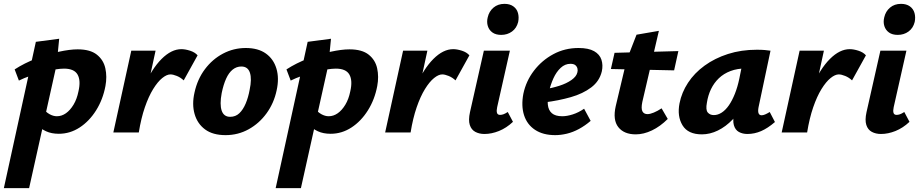

<svg xmlns="http://www.w3.org/2000/svg" viewBox="-56 -687 4767 996"><path d="M-36 289 130 -470 251 -486 238 -353 95 289ZM249 7Q211 7 183 -6Q155 -19 137 -38.5Q119 -58 111 -78L163 -129Q181 -106 200.5 -95Q220 -84 239 -84Q264 -84 286 -99.5Q308 -115 325.5 -144Q343 -173 351 -213Q364 -269 346.5 -300Q329 -331 276 -331Q257 -331 228.5 -326.5Q200 -322 167 -313.5Q134 -305 101 -293.5Q68 -282 42 -269L20 -327Q71 -360 131.5 -383Q192 -406 249 -418.5Q306 -431 347 -431Q412 -431 446.5 -403.5Q481 -376 490.5 -332.5Q500 -289 491 -241Q478 -171 442.5 -114.5Q407 -58 357 -25.5Q307 7 249 7Z M620 0Q646 -137 688.5 -233.5Q731 -330 782 -381Q833 -432 885 -432Q905 -432 930 -424Q955 -416 969 -400L897 -270Q881 -285 861.5 -293Q842 -301 828 -301Q809 -301 785.5 -282Q762 -263 738.5 -225Q715 -187 695.5 -130.5Q676 -74 664 0ZM532 0 625 -424H751L659 0Z M1114 14Q1048 14 1008 -15.5Q968 -45 953.5 -95.5Q939 -146 953 -207Q968 -276 1007 -328Q1046 -380 1101 -409Q1156 -438 1219 -438Q1283 -438 1323 -409.5Q1363 -381 1378 -331Q1393 -281 1379 -218Q1365 -152 1327 -99.5Q1289 -47 1234 -16.5Q1179 14 1114 14ZM1138 -81Q1166 -81 1185.5 -99.5Q1205 -118 1218.5 -150Q1232 -182 1239 -221Q1251 -277 1240.5 -309.5Q1230 -342 1196 -342Q1171 -342 1151 -326Q1131 -310 1117 -279Q1103 -248 1094 -204Q1083 -145 1094 -113Q1105 -81 1138 -81Z M1374 289 1540 -470 1661 -486 1648 -353 1505 289ZM1659 7Q1621 7 1593 -6Q1565 -19 1547 -38.5Q1529 -58 1521 -78L1573 -129Q1591 -106 1610.5 -95Q1630 -84 1649 -84Q1674 -84 1696 -99.5Q1718 -115 1735.5 -144Q1753 -173 1761 -213Q1774 -269 1756.5 -300Q1739 -331 1686 -331Q1667 -331 1638.5 -326.5Q1610 -322 1577 -313.5Q1544 -305 1511 -293.5Q1478 -282 1452 -269L1430 -327Q1481 -360 1541.5 -383Q1602 -406 1659 -418.5Q1716 -431 1757 -431Q1822 -431 1856.5 -403.5Q1891 -376 1900.5 -332.5Q1910 -289 1901 -241Q1888 -171 1852.5 -114.5Q1817 -58 1767 -25.5Q1717 7 1659 7Z M2030 0Q2056 -137 2098.5 -233.5Q2141 -330 2192 -381Q2243 -432 2295 -432Q2315 -432 2340 -424Q2365 -416 2379 -400L2307 -270Q2291 -285 2271.5 -293Q2252 -301 2238 -301Q2219 -301 2195.5 -282Q2172 -263 2148.5 -225Q2125 -187 2105.5 -130.5Q2086 -74 2074 0ZM1942 0 2035 -424H2161L2069 0Z M2457 8Q2430 8 2409.5 -3Q2389 -14 2381 -39Q2373 -64 2382 -105L2454 -424H2589L2523 -131Q2519 -113 2522 -102Q2525 -91 2538 -91Q2546 -91 2555 -94Q2564 -97 2578 -106L2605 -55Q2571 -23 2532.5 -7.5Q2494 8 2457 8ZM2544 -506Q2516 -506 2498.5 -518.5Q2481 -531 2474.5 -552Q2468 -573 2474 -597Q2481 -628 2504 -647.5Q2527 -667 2561 -667Q2589 -667 2607 -654Q2625 -641 2631 -619.5Q2637 -598 2632 -573Q2624 -541 2600 -523.5Q2576 -506 2544 -506Z M2824 14Q2761 14 2719.5 -13.5Q2678 -41 2662.5 -89.5Q2647 -138 2659 -201Q2673 -267 2714 -320.5Q2755 -374 2814.5 -406Q2874 -438 2945 -438Q2997 -438 3026 -421.5Q3055 -405 3064 -377Q3073 -349 3066 -317Q3054 -266 3011 -233.5Q2968 -201 2905 -183Q2842 -165 2770 -156L2765 -223Q2808 -230 2845.5 -242Q2883 -254 2908.5 -272Q2934 -290 2939 -311Q2942 -321 2939.5 -331.5Q2937 -342 2928.5 -349Q2920 -356 2903 -356Q2875 -356 2852.5 -335Q2830 -314 2815 -281Q2800 -248 2791 -209Q2783 -172 2786 -143.5Q2789 -115 2807 -99.5Q2825 -84 2861 -84Q2885 -84 2915 -93.5Q2945 -103 2974 -123L3008 -60Q2979 -35 2947.5 -18Q2916 -1 2884.5 6.5Q2853 14 2824 14Z M3242 10Q3181 10 3151.5 -27.5Q3122 -65 3138 -136L3195 -376L3246 -507L3362 -527L3276 -158Q3269 -124 3276.5 -109.5Q3284 -95 3303 -95Q3316 -95 3335.5 -103Q3355 -111 3376 -125L3408 -70Q3369 -31 3326 -10.5Q3283 10 3242 10ZM3113 -329 3132 -413 3463 -422 3441 -322Z M3585 10Q3513 10 3484.5 -37Q3456 -84 3469 -151Q3480 -207 3513 -257.5Q3546 -308 3599 -346.5Q3652 -385 3720.5 -407Q3789 -429 3870 -429Q3895 -429 3911 -427.5Q3927 -426 3941 -424L3879 -131Q3871 -89 3895 -89Q3903 -89 3913.5 -93.5Q3924 -98 3937 -106L3964 -54Q3927 -22 3892.5 -7Q3858 8 3821 8Q3796 8 3777 -2.5Q3758 -13 3751 -37.5Q3744 -62 3753 -103L3783 -246L3852 -277Q3837 -211 3809 -158Q3781 -105 3745 -67.5Q3709 -30 3668 -10Q3627 10 3585 10ZM3647 -90Q3668 -90 3688 -103Q3708 -116 3725 -140.5Q3742 -165 3756 -200Q3770 -235 3779 -278L3799 -377L3855 -327Q3845 -331 3835 -331.5Q3825 -332 3815 -332Q3769 -332 3733.5 -318.5Q3698 -305 3673 -281Q3648 -257 3632.5 -225Q3617 -193 3611 -154Q3604 -117 3615.5 -103.5Q3627 -90 3647 -90Z M4087 0Q4113 -137 4155.5 -233.5Q4198 -330 4249 -381Q4300 -432 4352 -432Q4372 -432 4397 -424Q4422 -416 4436 -400L4364 -270Q4348 -285 4328.5 -293Q4309 -301 4295 -301Q4276 -301 4252.5 -282Q4229 -263 4205.5 -225Q4182 -187 4162.5 -130.5Q4143 -74 4131 0ZM3999 0 4092 -424H4218L4126 0Z M4514 8Q4487 8 4466.5 -3Q4446 -14 4438 -39Q4430 -64 4439 -105L4511 -424H4646L4580 -131Q4576 -113 4579 -102Q4582 -91 4595 -91Q4603 -91 4612 -94Q4621 -97 4635 -106L4662 -55Q4628 -23 4589.5 -7.5Q4551 8 4514 8ZM4601 -506Q4573 -506 4555.5 -518.5Q4538 -531 4531.5 -552Q4525 -573 4531 -597Q4538 -628 4561 -647.5Q4584 -667 4618 -667Q4646 -667 4664 -654Q4682 -641 4688 -619.5Q4694 -598 4689 -573Q4681 -541 4657 -523.5Q4633 -506 4601 -506Z"/></svg>

Font: Ysabeau ExtraBold
Style: Italic
Weight: 800
Italic angle: -12°
Designer: Christian Thalmann (Catharsis Fonts)
Version: Version 2.002